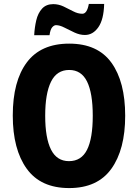

<svg xmlns="http://www.w3.org/2000/svg" viewBox="-20 -947 702 977"><path d="M617 -358Q617 -186 546.5 -88Q476 10 332 10Q187 10 116 -88.5Q45 -187 45 -359Q45 -534 116.5 -629.5Q188 -725 332 -725Q477 -725 547 -628Q617 -531 617 -358ZM210 -358Q210 -245 239.5 -186Q269 -127 331 -127Q394 -127 423 -185Q452 -243 452 -358Q452 -473 423 -532Q394 -591 332 -591Q269 -591 239.5 -531Q210 -471 210 -358ZM154 -768Q156 -807 164.5 -843.5Q173 -880 194 -903Q215 -926 251 -926Q278 -926 303.5 -914Q329 -902 352.5 -889.5Q376 -877 399 -877Q423 -877 432 -927H510Q508 -848 480.5 -808.5Q453 -769 412 -769Q386 -769 359 -781.5Q332 -794 308 -806.5Q284 -819 265 -819Q255 -819 245.5 -808Q236 -797 232 -768Z"/></svg>

Font: Noto Sans Lao Condensed ExtraBold
Style: Regular
Weight: 800
Width: 3
Designer: Monotype Design Team
Foundry: Monotype Imaging Inc.
Version: Version 2.003; ttfautohint (v1.8.4.7-5d5b)